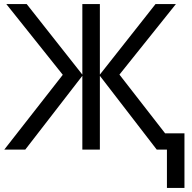

<svg xmlns="http://www.w3.org/2000/svg" viewBox="-20 -734 944 942"><path d="M843 -714 566 -368 790 -80H885V188H799V0H749L470 -362V0H384V-362L104 0H1L288 -367L11 -714H111L384 -368V-714H470V-368L743 -714Z"/></svg>

Font: Noto IKEA Simplified Chinese
Style: Regular
Weight: 400
Designer: Monotype Design Team
Foundry: Monotype Imaging Inc.
Version: Version 1.100